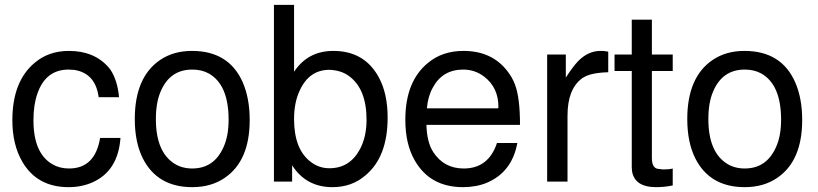

<svg xmlns="http://www.w3.org/2000/svg" viewBox="-20 -749 3375 792"><path d="M387 -348Q374 -445 290 -460Q286 -461 279.5 -461Q273 -461 263 -462Q168 -462 134 -362Q118 -317 118 -253Q118 -116 197 -71Q226 -54 265 -54Q372 -54 393 -180H477Q467 -44 362 3Q317 23 263 23Q133 23 72 -82Q31 -152 31 -253Q31 -413 123 -490Q181 -539 264 -539Q369 -539 428 -471L436 -461Q465 -416 471 -348Z M772 -539Q924 -539 981 -410Q1010 -344 1010 -254Q1010 -86 908 -16Q852 23 773 23Q629 23 569 -96Q536 -162 536 -258Q536 -431 641 -502Q696 -539 772 -539ZM773 -462Q680 -462 642 -370Q623 -325 623 -258Q623 -121 701 -73Q732 -54 773 -54Q863 -54 902 -142Q923 -188 923 -255Q923 -400 841 -446Q812 -462 773 -462Z M1110 -729H1193V-453Q1250 -539 1355 -539Q1483 -539 1542 -431Q1579 -364 1579 -264Q1579 -102 1488 -26Q1432 23 1351 23Q1243 23 1185 -67V0H1110ZM1339 -461Q1256 -461 1217 -377Q1193 -327 1193 -258Q1193 -133 1262 -81Q1296 -55 1339 -55Q1423 -55 1465 -134Q1492 -185 1492 -255Q1492 -382 1420 -435Q1388 -459 1339 -461Z M1739 -234Q1741 -162 1767 -122Q1811 -54 1893 -54Q1995 -54 2030 -159H2114Q2092 -39 1988 5Q1944 23 1890 23Q1754 23 1691 -87Q1652 -154 1652 -255Q1652 -414 1746 -490Q1805 -539 1892 -539Q2008 -539 2072 -457Q2082 -444 2090 -430.5Q2098 -417 2104 -401Q2125 -347 2125 -234ZM2035 -302 2036 -308Q2036 -388 1977 -433Q1939 -462 1891 -462Q1805 -462 1765 -387Q1745 -351 1741 -302Z M2237 -524H2314V-429Q2341 -471 2363 -495Q2405 -539 2457 -539H2468L2489 -536V-451Q2417 -449 2386 -429L2382 -427L2380 -425Q2321 -381 2321 -272V0H2237Z M2755 -524V-456H2669V-97Q2669 -59 2691 -53L2715 -50Q2742 -50 2755 -54V16Q2735 20 2718 21.5Q2701 23 2687 23Q2597 23 2587 -44L2586 -60V-456H2515V-524H2586V-668H2669V-524Z M3051 -539Q3203 -539 3260 -410Q3289 -344 3289 -254Q3289 -86 3187 -16Q3131 23 3052 23Q2908 23 2848 -96Q2815 -162 2815 -258Q2815 -431 2920 -502Q2975 -539 3051 -539ZM3052 -462Q2959 -462 2921 -370Q2902 -325 2902 -258Q2902 -121 2980 -73Q3011 -54 3052 -54Q3142 -54 3181 -142Q3202 -188 3202 -255Q3202 -400 3120 -446Q3091 -462 3052 -462Z"/></svg>

Font: Ekushey Lal Sabuj Normal
Style: Regular
Weight: 400
Designer: Al Mamun Sumon
Foundry: Al Mamun Sumon
Version: Version 1.0